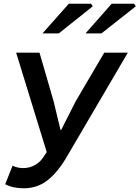

<svg xmlns="http://www.w3.org/2000/svg" viewBox="-20 -1002 752 1035"><path d="M8 -9 48 -109Q73 -96 105 -96Q139 -96 167 -111.5Q195 -127 211 -151L232 -182L67 -718H193L269 -456L306 -302H310L388 -456L542 -718H669L339 -155Q291 -73 236 -30Q181 13 108 13Q49 13 8 -9ZM351 -982H471L480 -968L297 -822H209ZM582 -982H703L712 -968L527 -822H441Z"/></svg>

Font: Nebula Sans Semibold
Style: Regular
Weight: 600
Italic angle: -9°
Designer: Paul D. Hunt for Adobe (as Source Sans)
Foundry: Nebula Entertainment & Broadcasting LLC
Version: Version 1.010